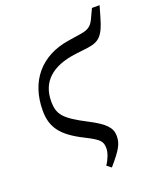

<svg xmlns="http://www.w3.org/2000/svg" viewBox="-143 -665 782 948"><g transform="rotate(-20 248.0 -191.0)"><path d="M202 11C273 47 286 60 286 97C286 119 275 150 256 178L279 196C341 124 355 98 355 57C355 14 327 -15 248 -56C134 -115 109 -143 109 -213C109 -315 175 -376 302 -392L367 -400C431 -408 454 -432 479 -519L496 -578H456L431 -525C416 -494 398 -482 356 -476L292 -466C142 -443 54 -339 54 -184C54 -95 94 -43 202 11Z"/></g></svg>

Font: Source Serif Variable
Style: Italic
Weight: 389
Italic angle: -12°
Designer: Frank Grießhammer
Foundry: Adobe Systems Incorporated
Version: Version 3.001;hotconv 1.0.111;makeotfexe 2.5.65597